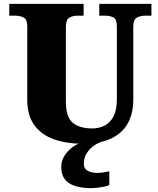

<svg xmlns="http://www.w3.org/2000/svg" viewBox="-20 -734 820 994"><path d="M407 10Q324 10 259 -13Q194 -36 157.5 -86.5Q121 -137 121 -219V-597Q121 -634 102 -643.5Q83 -653 57 -653H28V-714H413V-653H384Q358 -653 339.5 -643Q321 -633 321 -593V-210Q321 -128 356.5 -98.5Q392 -69 457 -69Q492 -69 521 -83.5Q550 -98 567.5 -131Q585 -164 585 -219V-597Q585 -634 567.5 -643.5Q550 -653 523 -653H494V-714H764V-653H734Q707 -653 688.5 -643Q670 -633 670 -593V-217Q670 -150 643.5 -99Q617 -48 559.5 -19Q502 10 407 10ZM455 240Q376 240 336.5 213.5Q297 187 297 130Q297 99 314 72Q331 45 358 26Q385 7 415 0H507Q486 6 464.5 21.5Q443 37 428.5 60Q414 83 414 115Q414 139 433.5 150Q453 161 483 161Q497 161 512.5 159Q528 157 546 153V224Q536 229 518.5 232.5Q501 236 483.5 238Q466 240 455 240Z"/></svg>

Font: Noto Serif Myanmar Black
Style: Regular
Weight: 900
Designer: Ben Mitchell and the Monotype Design Team
Foundry: Monotype Imaging Inc.
Version: Version 2.106; ttfautohint (v1.8.4.7-5d5b)